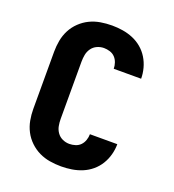

<svg xmlns="http://www.w3.org/2000/svg" viewBox="-136 -849 872 962"><g transform="rotate(20 300.0 -367.5)"><path d="M298 8Q267 8 237 3Q207 -2 180 -15Q153 -28 130.5 -49.5Q108 -71 94 -98Q80 -125 74.5 -155Q69 -185 69 -215V-520Q69 -550 74.5 -580Q80 -610 94 -637Q108 -664 130.5 -685.5Q153 -707 180 -720Q207 -733 237 -738Q267 -743 298 -743Q326 -743 354.5 -738.5Q383 -734 409.5 -723Q436 -712 458 -693.5Q480 -675 495 -650.5Q510 -626 517.5 -598Q525 -570 525 -542H379Q379 -558 373.5 -574Q368 -590 357 -601.5Q346 -613 330 -618Q314 -623 298 -623Q279 -623 261.5 -615Q244 -607 233 -591.5Q222 -576 218.5 -557.5Q215 -539 215 -520V-215Q215 -196 218.5 -177.5Q222 -159 233 -143.5Q244 -128 261.5 -120Q279 -112 298 -112Q314 -112 330 -117Q346 -122 357 -133.5Q368 -145 373.5 -161Q379 -177 379 -193H525Q525 -165 517.5 -137Q510 -109 495 -84.5Q480 -60 458 -41.5Q436 -23 409.5 -12Q383 -1 354.5 3.5Q326 8 298 8Z"/></g></svg>

Font: Iosevka Custom Heavy Extended
Style: Regular
Weight: 900
Width: 7
Monospace: yes
Designer: Belleve Invis
Foundry: Belleve Invis
Version: Version 11.2.4; ttfautohint (v1.8.4)